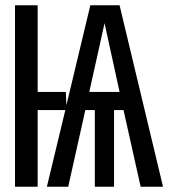

<svg xmlns="http://www.w3.org/2000/svg" viewBox="-20 -709 640 729"><path d="M514 0 449 -291H413V0H340V-291H304L239 0H158L228 -291H123V0H37V-689H123V-360H230L232 -311L233 -313L323 -689H434L599 0ZM319 -360H434L377 -621Z"/></svg>

Font: Fira Mono
Style: Regular
Weight: 400
Designer: Carrois Corporate & Edenspiekermann AG
Foundry: Carrois Corporate GbR & Edenspiekermann AG
Version: Version 3.206;PS 003.206;hotconv 1.0.70;makeotf.lib2.5.58329